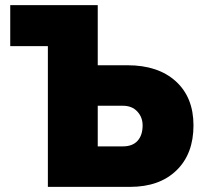

<svg xmlns="http://www.w3.org/2000/svg" viewBox="-20 -730 795 750"><path d="M167 0V-549.8H20V-710H361.8V-475.1H478Q597.7 -475.1 666.7 -412.4Q735.8 -349.6 735.8 -240.2Q735.8 -128.9 669.4 -64.5Q603 0 487.8 0ZM361.8 -158.2H460Q497.6 -158.2 517.3 -179.9Q537.1 -201.7 537.1 -240.2Q537.1 -272 516.4 -294.4Q495.6 -316.9 460 -316.9H361.8Z"/></svg>

Font: Rawline Black
Style: Regular
Weight: 900
Designer: Matt McInerney, Pablo Impallari, Rodrigo Fuenzalida
Foundry: Matt McInerney, Pablo Impallari, Rodrigo Fuenzalida
Version: Version 4.020;PS 004.020;hotconv 1.0.88;makeotf.lib2.5.64775